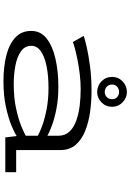

<svg xmlns="http://www.w3.org/2000/svg" viewBox="163 -926 773 1140"><g transform="rotate(90 550.0 -355.5)"><path d="M462.5 11Q376 11 308.2 -6.2Q240.5 -23.5 201.8 -60Q163 -96.5 163 -154Q163 -210 208.2 -245.5Q253.5 -281 329 -298Q404.5 -315 495 -315Q568.5 -315 627.2 -303.2Q686 -291.5 726.5 -276.2Q767 -261 785.5 -250V-315Q785.5 -355 760.8 -381Q736 -407 695.2 -421.5Q654.5 -436 605.8 -441.8Q557 -447.5 508.5 -447.5Q466 -447.5 421 -442.2Q376 -437 336 -429Q296 -421 267.5 -413.2Q239 -405.5 229 -401L192.5 -465.5Q213.5 -473 262 -484Q310.5 -495 376.8 -503.5Q443 -512 518.5 -512Q579 -512 641 -503.8Q703 -495.5 755 -475Q807 -454.5 838.8 -418.5Q870.5 -382.5 870.5 -327.5V-64.5H1002V0H795.5L787 -67.5Q770 -55.5 725.8 -37Q681.5 -18.5 614.5 -3.8Q547.5 11 462.5 11ZM480 -50Q560 -50 623.8 -64Q687.5 -78 729.2 -95.2Q771 -112.5 785.5 -121.5V-193Q768 -203.5 727.8 -218.5Q687.5 -233.5 629.5 -245Q571.5 -256.5 501 -256.5Q430 -256.5 373.5 -245.2Q317 -234 284.2 -211.2Q251.5 -188.5 251.5 -155Q251.5 -116 284 -93Q316.5 -70 368.8 -60Q421 -50 480 -50ZM526 -545.5Q489 -545.5 462.5 -571Q436 -596.5 436 -634.5Q436 -670.5 462.5 -696.2Q489 -722 526 -722Q561 -722 587.2 -696.2Q613.5 -670.5 613.5 -634.5Q613.5 -596.5 587.2 -571Q561 -545.5 526 -545.5ZM526 -590.5Q543.5 -590.5 556 -602.5Q568.5 -614.5 568.5 -635Q568.5 -652.5 556 -664Q543.5 -675.5 526 -675.5Q507 -675.5 494.2 -664Q481.5 -652.5 481.5 -635Q481.5 -614.5 494.2 -602.5Q507 -590.5 526 -590.5Z"/></g></svg>

Font: Trispace Expanded Light
Style: Regular
Weight: 300
Width: 7
Designer: Tyler Finck
Foundry: Etcetera Type Company
Version: Version 1.210; ttfautohint (v1.8.3)